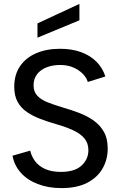

<svg xmlns="http://www.w3.org/2000/svg" viewBox="-20 -957 616 984"><path d="M295 7Q227 7 173 -14Q119 -35 86 -72.5Q53 -110 44 -159L135 -185Q141 -157 159 -132Q177 -107 210 -91.5Q243 -76 292 -76Q363 -76 398 -108.5Q433 -141 433 -187Q433 -224 412 -248.5Q391 -273 353.5 -290Q316 -307 267 -321Q225 -333 187 -347.5Q149 -362 118.5 -382.5Q88 -403 70.5 -434.5Q53 -466 53 -512Q53 -574 82.5 -617.5Q112 -661 165 -684Q218 -707 288 -707Q348 -707 395 -690Q442 -673 474 -641Q506 -609 520 -565L430 -537Q423 -560 403.5 -579.5Q384 -599 355 -611.5Q326 -624 288 -624Q250 -624 219 -612Q188 -600 170 -576.5Q152 -553 152 -520Q152 -486 172 -465.5Q192 -445 225.5 -432Q259 -419 299 -407Q341 -395 382.5 -379.5Q424 -364 457.5 -341Q491 -318 511.5 -283Q532 -248 532 -195Q532 -140 506 -94Q480 -48 427.5 -20.5Q375 7 295 7ZM172 -764V-837L387 -937V-853Z"/></svg>

Font: Envelope Sans Variable
Style: Regular
Weight: 500
Designer: Andreas Rasmussen / Norman Anderson
Foundry: mail.de GmbH
Version: Version 1.150